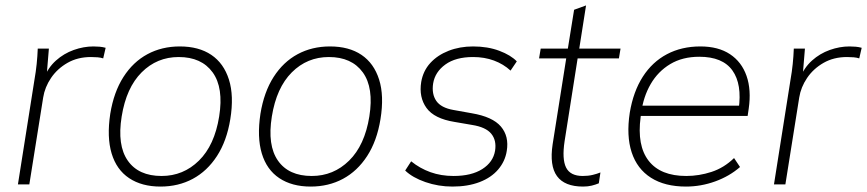

<svg xmlns="http://www.w3.org/2000/svg" viewBox="-20 -679 3193 707"><path d="M46 0 107 -386Q112 -414 115 -443Q118 -472 119 -500H160L151 -391L141 -390Q157 -430 186 -456Q215 -482 251.5 -495Q288 -508 324 -508Q336 -508 347 -507Q358 -506 369 -503L360 -464Q351 -467 339.5 -468Q328 -469 315 -469Q266 -469 228.5 -447.5Q191 -426 168 -392Q145 -358 139 -320L88 0Z M571 8Q502 8 455.5 -23Q409 -54 391 -114Q373 -174 386 -260Q399 -340 434.5 -395.5Q470 -451 523 -479.5Q576 -508 642 -508Q712 -508 758 -477Q804 -446 823 -386Q842 -326 828 -240Q815 -160 779 -104.5Q743 -49 690 -20.5Q637 8 571 8ZM575 -31Q655 -31 712.5 -87.5Q770 -144 787 -250Q804 -356 763 -412.5Q722 -469 638 -469Q558 -469 501.5 -412.5Q445 -356 428 -250Q411 -144 450.5 -87.5Q490 -31 575 -31Z M1124 8Q1055 8 1008.5 -23Q962 -54 944 -114Q926 -174 939 -260Q952 -340 987.5 -395.5Q1023 -451 1076 -479.5Q1129 -508 1195 -508Q1265 -508 1311 -477Q1357 -446 1376 -386Q1395 -326 1381 -240Q1368 -160 1332 -104.5Q1296 -49 1243 -20.5Q1190 8 1124 8ZM1128 -31Q1208 -31 1265.5 -87.5Q1323 -144 1340 -250Q1357 -356 1316 -412.5Q1275 -469 1191 -469Q1111 -469 1054.5 -412.5Q998 -356 981 -250Q964 -144 1003.5 -87.5Q1043 -31 1128 -31Z M1646 8Q1594 8 1546.5 -8.5Q1499 -25 1472 -51L1494 -85Q1526 -59 1565 -45Q1604 -31 1650 -31Q1716 -31 1756 -56.5Q1796 -82 1803 -124Q1809 -162 1789 -186.5Q1769 -211 1718 -219L1654 -230Q1579 -242 1550.5 -281.5Q1522 -321 1531 -377Q1538 -418 1564.5 -447Q1591 -476 1632 -492Q1673 -508 1722 -508Q1776 -508 1818.5 -492Q1861 -476 1883 -453L1860 -419Q1834 -443 1799 -456Q1764 -469 1722 -469Q1658 -469 1620 -441.5Q1582 -414 1575 -372Q1569 -333 1586.5 -307.5Q1604 -282 1650 -274L1717 -262Q1794 -249 1824.5 -213Q1855 -177 1846 -123Q1840 -85 1814.5 -55Q1789 -25 1746 -8.5Q1703 8 1646 8Z M2127 8Q2059 8 2031 -30.5Q2003 -69 2015 -148L2065 -464H1965L1971 -500H2071L2094 -643L2138 -659L2113 -500H2265L2259 -464H2107L2059 -159Q2049 -93 2064.5 -62Q2080 -31 2126 -31Q2146 -31 2162.5 -35Q2179 -39 2191 -44L2185 -4Q2173 1 2159 4.5Q2145 8 2127 8Z M2506 8Q2428 8 2377 -24.5Q2326 -57 2306 -118Q2286 -179 2299 -264Q2312 -342 2347 -396.5Q2382 -451 2436 -479.5Q2490 -508 2559 -508Q2625 -508 2668 -479.5Q2711 -451 2729 -399.5Q2747 -348 2737 -279L2733 -252H2324L2330 -290H2717L2700 -277Q2713 -369 2677 -419.5Q2641 -470 2555 -470Q2493 -470 2448 -443Q2403 -416 2376 -369.5Q2349 -323 2341 -263L2339 -248Q2325 -143 2368.5 -87Q2412 -31 2507 -31Q2554 -31 2600 -46Q2646 -61 2683 -97L2705 -64Q2666 -30 2613.5 -11Q2561 8 2506 8Z M2830 0 2891 -386Q2896 -414 2899 -443Q2902 -472 2903 -500H2944L2935 -391L2925 -390Q2941 -430 2970 -456Q2999 -482 3035.5 -495Q3072 -508 3108 -508Q3120 -508 3131 -507Q3142 -506 3153 -503L3144 -464Q3135 -467 3123.5 -468Q3112 -469 3099 -469Q3050 -469 3012.5 -447.5Q2975 -426 2952 -392Q2929 -358 2923 -320L2872 0Z"/></svg>

Font: Mulish ExtraLight ExtraLight
Style: Italic
Weight: 250
Italic angle: -9°
Version: Version 3.603